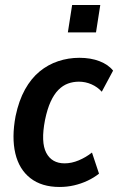

<svg xmlns="http://www.w3.org/2000/svg" viewBox="-20 -734 470 764"><path d="M217 10Q146 10 101 -25Q56 -60 41 -123.5Q26 -187 42 -272Q55 -334 79.5 -378Q104 -422 137.5 -449.5Q171 -477 211.5 -490.5Q252 -504 296 -504Q341 -504 376 -490.5Q411 -477 430 -453L385 -369Q368 -388 344 -398.5Q320 -409 294 -409Q271 -409 250.5 -401.5Q230 -394 212.5 -376.5Q195 -359 181.5 -329.5Q168 -300 159 -256Q142 -168 164 -126Q186 -84 237 -84Q265 -84 293.5 -96Q322 -108 346 -127L374 -43Q354 -27 328.5 -15Q303 -3 275 3.5Q247 10 217 10ZM250 -605 267 -714H379L362 -605Z"/></svg>

Font: Nunito Sans 10pt Condensed
Style: Bold Italic
Weight: 700
Width: 3
Italic angle: -9°
Designer: Vernon Adams
Foundry: Vernon Adams
Version: Version 3.101;gftools[0.9.27]